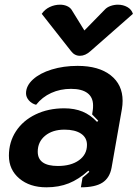

<svg xmlns="http://www.w3.org/2000/svg" viewBox="-20 -790 587 819"><path d="M18 -126Q18 -184 48 -230Q78 -276 132 -302Q186 -328 254 -328Q298 -328 332 -314Q366 -300 394 -270L399 -275Q396 -279 373 -302L376 -322Q377 -328 377 -340Q377 -375 353 -393Q329 -411 283 -411Q237 -411 198.5 -393.5Q160 -376 134 -343Q115 -348 103 -362Q91 -376 91 -392Q91 -424 120.5 -451Q150 -478 200.5 -493.5Q251 -509 311 -509Q401 -509 452 -469Q503 -429 503 -360Q503 -343 500 -325L456 -75Q448 -31 417 -11Q386 9 325 9L332 -32Q351 -47 361 -57L357 -62Q316 -25 273.5 -8Q231 9 178 9Q107 9 62.5 -28.5Q18 -66 18 -126ZM351 -172Q351 -203 325.5 -220Q300 -237 255 -237Q204 -237 172.5 -211Q141 -185 141 -143Q141 -82 227 -82Q283 -82 317 -106.5Q351 -131 351 -172ZM427 -749Q436 -759 451.5 -764.5Q467 -770 483 -770Q505 -770 523 -760Q541 -750 547 -731L366 -572Q344 -552 321 -552Q298 -552 283 -572L158 -731Q171 -750 192 -760Q213 -770 236 -770Q252 -770 265 -764.5Q278 -759 285 -749L340 -660Z"/></svg>

Font: K2D
Style: Bold Italic
Weight: 700
Italic angle: -10°
Designer: Katatrad Aksorn Co.,Ltd.
Foundry: Cadson Demak Co.,Ltd.
Version: Version 1.000; ttfautohint (v1.6)